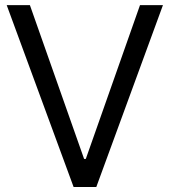

<svg xmlns="http://www.w3.org/2000/svg" viewBox="-20 -748 679 768"><path d="M274.4 0H365.2L631.8 -727.5H540L323.2 -112.3H316.4L99.6 -727.5H6.8Z"/></svg>

Font: Guggenheim Sans Display
Style: Regular
Weight: 400
Designer: Modified by Tom Baber under direction of Pentagram Design 2023
Foundry: rsms
Version: Version 1.001;Glyphs 3.1.2 (3151)